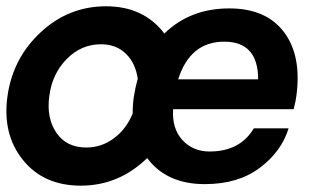

<svg xmlns="http://www.w3.org/2000/svg" viewBox="-21 -582 988 612"><path d="M710 -555.2Q827.1 -555.2 884 -480Q940.9 -404.8 923.8 -276.9Q921.9 -260.7 915 -233.9H530.8Q526.9 -171.9 560.5 -135.5Q594.2 -99.1 647 -99.1Q744.1 -99.1 788.1 -172.9H898.9Q876 -98.6 806.9 -46.9Q737.8 4.9 631.8 4.9Q509.8 4.9 448.2 -78.1Q357.4 9.8 236.8 9.8Q117.7 9.8 51.8 -72.5Q-14.2 -154.8 2.9 -275.9Q20 -397 109.1 -479.5Q198.2 -562 316.9 -562Q437 -562 502.9 -475.1Q585 -555.2 710 -555.2ZM546.9 -329.1H801.8Q801.8 -449.2 693.8 -449.2Q585 -449.2 546.9 -329.1ZM253.9 -111.8Q302.7 -111.8 342.3 -141.4Q381.8 -170.9 401.9 -220.2Q401.9 -250 405.8 -274.9Q410.6 -304.7 418 -331.1Q411.1 -380.9 380.1 -410.9Q349.1 -440.9 300.8 -440.9Q237.8 -440.9 191.4 -393.6Q145 -346.2 136.2 -275.9Q126.5 -206.1 158.7 -158.9Q190.9 -111.8 253.9 -111.8Z"/></svg>

Font: Oakes Grotesk
Style: SemiBold Italic
Weight: 600
Designer: Samuel Oakes
Foundry: Samuel Oakes
Version: Version 1.0 | wf-rip DC20170320